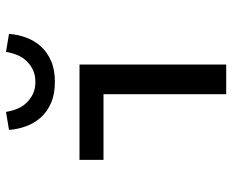

<svg xmlns="http://www.w3.org/2000/svg" viewBox="-87 -687 774 640"><g transform="rotate(-90 300.0 -367.0)"><path d="M306 0V-409H87V-489H405V0ZM347 -571Q306 -571 276.5 -584Q247 -597 228 -618.5Q209 -640 199 -667.5Q189 -695 187 -724L247 -734Q250 -715 257 -697.5Q264 -680 276.5 -666.5Q289 -653 306.5 -644.5Q324 -636 347 -636Q370 -636 387.5 -644.5Q405 -653 417.5 -666.5Q430 -680 437 -697.5Q444 -715 447 -734L507 -724Q505 -695 495 -667.5Q485 -640 466 -618.5Q447 -597 417.5 -584Q388 -571 347 -571Z"/></g></svg>

Font: Source Code Pro Medium
Style: Regular
Weight: 500
Monospace: yes
Designer: Paul D. Hunt, Teo Tuominen
Foundry: Adobe Systems Incorporated
Version: Version 2.030;PS 1.000;hotconv 16.6.51;makeotf.lib2.5.65220